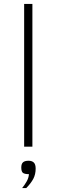

<svg xmlns="http://www.w3.org/2000/svg" viewBox="-20 -747 288 978"><path d="M103 0V-727.1H145V0ZM92.8 210.9Q105.5 195.3 115.7 177.5Q126 159.7 127.4 140.1Q106 140.1 97.2 133.8Q88.4 127.4 88.4 106Q88.4 87.9 97.2 79.8Q106 71.8 125.5 71.8Q142.6 71.8 152.1 80.8Q161.6 89.8 161.6 111.8Q161.6 141.1 149.7 163.8Q137.7 186.5 113.8 210.9Z"/></svg>

Font: Clear Sans Thin
Style: Regular
Weight: 250
Foundry: Intel Corporation
Version: Version 1.00